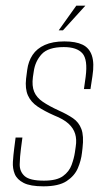

<svg xmlns="http://www.w3.org/2000/svg" viewBox="-20 -651 373 677"><path d="M133 6Q87 6 63.5 -6Q40 -18 32 -37.5Q24 -57 25.5 -80.5Q27 -104 30 -127L35 -166H59L54 -128Q50 -98 49.5 -72Q49 -46 67 -30Q85 -14 135 -14Q180 -14 202 -30Q224 -46 232.5 -69.5Q241 -93 244 -113L247 -134Q251 -159 245 -179Q239 -199 221.5 -215Q204 -231 171 -244Q137 -259 113 -275Q89 -291 78.5 -314.5Q68 -338 72 -374L76 -405Q80 -435 95 -457.5Q110 -480 138 -492.5Q166 -505 207 -505Q247 -505 271 -493.5Q295 -482 304 -455Q313 -428 306 -383L299 -337H276L282 -380Q290 -441 270.5 -463Q251 -485 205 -485Q150 -485 127 -460Q104 -435 99 -399L96 -379Q92 -348 100.5 -327.5Q109 -307 131 -292Q153 -277 188 -261Q217 -248 237.5 -234Q258 -220 267 -196Q276 -172 271 -129L269 -112Q266 -85 254.5 -58Q243 -31 215 -12.5Q187 6 133 6ZM187 -544 249 -631H281L202 -544Z"/></svg>

Font: Alumni Sans Thin Thin
Style: Italic
Weight: 250
Italic angle: -8°
Version: Version 1.016